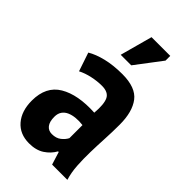

<svg xmlns="http://www.w3.org/2000/svg" viewBox="-225 -788 863 863"><g transform="rotate(45 206.5 -356.5)"><path d="M44 -470Q74 -488 119 -499Q164 -510 221 -510Q306 -510 339.5 -466Q373 -422 373 -341Q373 -294 370.5 -248.5Q368 -203 367 -159.5Q366 -116 368.5 -75.5Q371 -35 382 1H285L266 -60H262Q246 -31 217 -12Q188 7 144 7Q85 7 51 -32.5Q17 -72 17 -138Q17 -228 81 -266Q145 -304 254 -298Q259 -356 246.5 -382Q234 -408 193 -408Q163 -408 131 -401Q99 -394 74 -381ZM187 -95Q214 -95 231 -108.5Q248 -122 256 -138V-221Q233 -224 212 -222Q191 -220 175 -213Q159 -206 149.5 -192.5Q140 -179 140 -158Q140 -127 152.5 -111Q165 -95 187 -95ZM196 -720H315V-690L221 -566H154Z"/></g></svg>

Font: PT Sans Narrow
Style: Bold
Weight: 700
Width: 3
Designer: A.Korolkova, O.Umpeleva, V.Yefimov
Foundry: ParaType Ltd
Version: Version 2.003W OFL